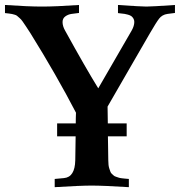

<svg xmlns="http://www.w3.org/2000/svg" viewBox="-25 -754 730 775"><path d="M371.6 -397.5 506.3 -630.4Q517.1 -649.4 517.1 -665.5Q517.1 -673.3 513.4 -679.4Q509.8 -685.5 504.9 -689Q500 -692.4 491.7 -694.8Q483.4 -697.3 477.8 -698Q472.2 -698.7 462.9 -699.7Q453.6 -700.7 451.2 -701.2V-733.9Q545.4 -727.5 565.9 -727.5Q586.9 -727.5 681.2 -733.9V-701.7L650.9 -697.8Q629.4 -694.8 616.7 -678.2L617.2 -678.7Q606.4 -665 580.6 -620.6Q557.6 -580.1 498.8 -479Q439.9 -377.9 409.2 -323.7Q409.2 -302.7 410.2 -255.9H486.3V-203.6H410.6Q411.6 -137.2 412.1 -106.9Q412.1 -96.7 413.1 -88.1Q414.1 -79.6 416.5 -72.8Q418.9 -65.9 420.7 -60.8Q422.4 -55.7 427 -51.8Q431.6 -47.9 434.3 -45.2Q437 -42.5 444.1 -40.3Q451.2 -38.1 454.3 -36.9Q457.5 -35.6 466.8 -34.4Q476.1 -33.2 480 -33Q483.9 -32.7 495.1 -31.7V1.5Q391.6 -4.9 345.2 -4.9Q299.3 -4.9 195.8 1.5V-31.7L233.9 -35.2H233.4Q277.3 -39.1 278.8 -106.9Q279.3 -137.2 280.3 -203.6H205.6V-255.9H280.8Q280.8 -263.2 281 -277.3Q281.2 -291.5 281.7 -298.8L284.2 -294.4Q201.7 -453.1 97.7 -620.1Q87.4 -636.2 79.8 -647.5Q72.3 -658.7 66.4 -667.2Q60.5 -675.8 54 -681.2Q47.4 -686.5 44.2 -689.7Q41 -692.9 33.7 -694.8Q26.4 -696.8 23.4 -697.5Q20.5 -698.2 10.3 -699.5Q0 -700.7 -4.9 -701.2V-733.9Q89.4 -727.5 144.5 -727.5Q199.7 -727.5 293.9 -733.9V-701.7L263.7 -697.8Q249.5 -695.8 238.5 -687.7Q227.5 -679.7 227.5 -665Q227.5 -648.4 237.8 -630.4Q319.8 -481.4 371.6 -397.5Z"/></svg>

Font: Flanker
Style: Bold
Weight: 700
Designer: Flanker
Foundry: Flanker
Version: Version 2.021